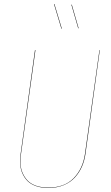

<svg xmlns="http://www.w3.org/2000/svg" viewBox="-20 -931 557 960"><path d="M252 -911.1 289.1 -788.1 287.1 -787.1 250 -910.2ZM338.9 -908.2 373 -790 371.1 -789.1 336.9 -907.2ZM479 -680.2 407.2 -161.1Q402.3 -126.5 389.2 -96.9Q376 -67.4 354 -43.2Q332 -19 298.1 -5.1Q264.2 8.8 221.2 8.8Q187 8.8 160.4 -0.5Q133.8 -9.8 117.9 -25.6Q102.1 -41.5 92.3 -63.2Q82.5 -85 81.3 -109.6Q80.1 -134.3 83 -161.1L154.8 -680.2H157.2L85 -161.1Q82 -134.8 83 -110.4Q84 -85.9 93.8 -64.5Q103.5 -43 119.1 -27.1Q134.8 -11.2 160.9 -2.2Q187 6.8 221.2 6.8Q303.2 6.8 348.9 -40.8Q394.5 -88.4 404.8 -161.1L477.1 -680.2Z"/></svg>

Font: Fira Sans Compressed Two
Style: Italic
Weight: 100
Width: 3
Italic angle: -8°
Designer: Carrois Corporate & Edenspiekermann AG
Foundry: Carrois Corporate GbR & Edenspiekermann AG
Version: Version 4.203;PS 004.203;hotconv 1.0.88;makeotf.lib2.5.64775